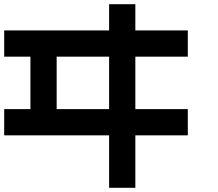

<svg xmlns="http://www.w3.org/2000/svg" viewBox="-20 -895 1040 915"><path d="M0 -250V-375H125V-625H0V-750H500V-875H625V-750H875V-625H625V-375H875V-250H625V0H500V-250ZM250 -625V-375H500V-625Z"/></svg>

Font: GalmuriMono7 Regular
Style: Regular
Weight: 400
Designer: Lee Minseo (quiple)
Version: Version 2.399;hotconv 1.1.1;makeotfexe 2.6.0 DEVELOPMENT